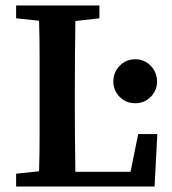

<svg xmlns="http://www.w3.org/2000/svg" viewBox="-20 -683 629 703"><path d="M39 -616V-663H344V-616L256 -606Q255 -544 254.5 -480.5Q254 -417 254 -353V-292Q254 -239 254.5 -178Q255 -117 256 -54H458L486 -192H556L546 0H39V-47L123 -56Q125 -119 125 -180.5Q125 -242 125 -299V-353Q125 -418 125 -481.5Q125 -545 123 -607ZM475 -305Q441 -305 418 -328.5Q395 -352 395 -384Q395 -418 418 -442Q441 -466 475 -466Q509 -466 532 -442Q555 -418 555 -384Q555 -352 532 -328.5Q509 -305 475 -305Z"/></svg>

Font: Source Serif Pro SemiBold
Style: Regular
Weight: 600
Designer: Frank Grießhammer
Foundry: Adobe Systems Incorporated
Version: Version 3.001;hotconv 1.0.111;makeotfexe 2.5.65597